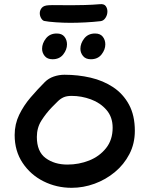

<svg xmlns="http://www.w3.org/2000/svg" viewBox="-20 -897 718 917"><path d="M322 0Q250 0 188 -31Q126 -62 88 -119Q50 -176 50 -252Q50 -304 71.5 -348.5Q93 -393 126.5 -432Q160 -471 194 -505Q212 -523 237 -531.5Q262 -540 288 -540Q353 -540 413 -526Q473 -512 520.5 -480.5Q568 -449 596 -397.5Q624 -346 624 -272Q624 -211 598 -161Q572 -111 528.5 -75Q485 -39 431.5 -19.5Q378 0 322 0ZM302 -111Q357 -111 406 -130.5Q455 -150 486.5 -189.5Q518 -229 518 -287Q518 -338 488.5 -372Q459 -406 414 -422.5Q369 -439 322 -439Q298 -439 283 -432Q268 -425 256 -413Q244 -401 228 -385Q200 -356 178 -321.5Q156 -287 156 -243Q156 -173 198 -142Q240 -111 302 -111ZM414 -614Q389 -614 376.5 -629.5Q364 -645 364 -664Q364 -690 382.5 -713.5Q401 -737 434 -737Q459 -737 471 -721.5Q483 -706 483 -685Q483 -660 465 -637Q447 -614 414 -614ZM231 -614Q206 -614 193.5 -629.5Q181 -645 181 -664Q181 -690 199.5 -713.5Q218 -737 251 -737Q276 -737 288 -721.5Q300 -706 300 -685Q300 -660 282 -637Q264 -614 231 -614ZM316 -788Q284 -788 247 -790.5Q210 -793 191 -797Q183 -799 176.5 -810Q170 -821 170 -834Q170 -848 179.5 -859.5Q189 -871 213 -872Q227 -873 258.5 -872.5Q290 -872 318 -872Q347 -872 384.5 -873Q422 -874 457 -877Q477 -879 485 -868Q493 -857 493 -842Q493 -826 484 -812Q475 -798 461 -796Q427 -792 387.5 -790Q348 -788 316 -788Z"/></svg>

Font: Fuzzy Bubbles
Style: Bold
Weight: 700
Designer: Robert E. Leuschke
Foundry: Robert E. Leuschke
Version: Version 1.010; ttfautohint (v1.8.3)